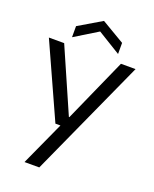

<svg xmlns="http://www.w3.org/2000/svg" viewBox="-162 -779 859 1074"><g transform="rotate(20 267.0 -242.0)"><path d="M119 205 238 -56H208L9 -496H100L266 -117H269L438 -496H525L207 205ZM130 -542V-608L267 -689L404 -608V-542L267 -626Z"/></g></svg>

Font: DM Sans 36pt
Style: Regular
Weight: 400
Designer: Colophon Foundry, Jonny Pinhorn
Foundry: Colophon Foundry
Version: Version 4.004;gftools[0.9.30]